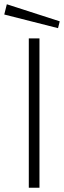

<svg xmlns="http://www.w3.org/2000/svg" viewBox="-75 -880 300 900"><path d="M60 0H110V-700H60ZM-55 -812 197 -748 205 -780 -43 -860Z"/></svg>

Font: Ribes
Style: Bold
Weight: 900
Designer: Luigi Gorlero
Foundry: Collletttivo
Version: Version 2.100;Glyphs 3.1.2 (3151)